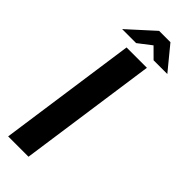

<svg xmlns="http://www.w3.org/2000/svg" viewBox="-245 -752 774 774"><g transform="rotate(45 141.5 -365.5)"><path d="M6.9 0 90.9 -591H206.9L122.9 0ZM25.9 -630.7 136.5 -731.1H201L282.9 -631.4H204.6L161.9 -673.9L105.8 -630.7Z"/></g></svg>

Font: Alumni Sans SC Thin
Style: Italic
Weight: 100
Italic angle: -8°
Designer: Robert E. Leuschke
Foundry: Robert E. Leuschke
Version: Version 1.016